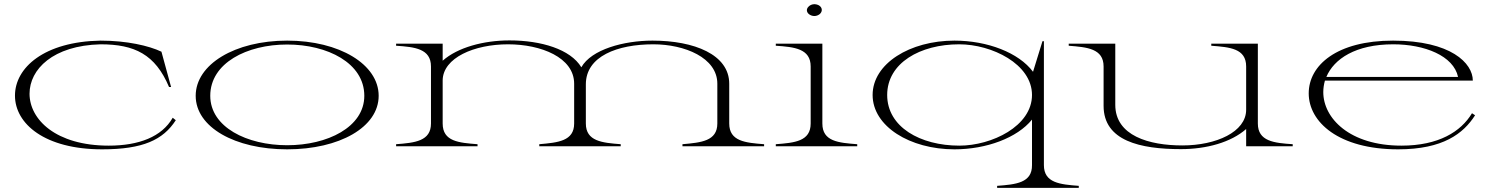

<svg xmlns="http://www.w3.org/2000/svg" viewBox="-20 -713 7259 936"><path d="M478 15C677 15 775 -31 837 -127L822 -139C769 -46 657 -3 510 -3C252 -3 124 -131 124 -256C124 -375 238 -491 470 -497C636 -497 737 -448 804 -289H814L767 -461C706 -490 598 -515 470 -515C195 -510 53 -383 53 -247C53 -109 199 15 478 15Z M1380 15C1635 15 1826 -93 1826 -246C1826 -399 1635 -515 1380 -515C1125 -515 934 -399 934 -246C934 -93 1125 15 1380 15ZM1380 -5C1184 -5 1005 -93 1005 -246C1005 -406 1184 -496 1380 -496C1576 -496 1756 -406 1756 -246C1756 -93 1576 -5 1380 -5Z M1911 -10V0H2308V-10C2217 -17 2138 -23 2138 -111V-322C2140 -431 2291 -497 2457 -497C2617 -497 2779 -433 2779 -305V-111C2779 -25 2700 -18 2609 -10V0H3006V-10C2916 -17 2836 -24 2836 -111V-302C2836 -439 2990 -497 3165 -497C3317 -497 3477 -432 3477 -305V-111C3477 -25 3398 -18 3307 -10V0H3705V-10C3614 -17 3535 -24 3535 -111V-305C3535 -447 3364 -515 3161 -515C3021 -515 2863 -472 2814 -385C2761 -473 2618 -516 2464 -516C2338 -516 2211 -482 2138 -417V-500H1911V-490C2001 -484 2081 -476 2081 -389V-111C2081 -25 2003 -17 1911 -10Z M3762 -10V0H4159V-10C4068 -17 3989 -23 3989 -111V-500H3762V-490C3852 -484 3932 -476 3932 -389V-111C3932 -24 3854 -17 3762 -10ZM3977 -645C3991 -658 3989 -677 3972 -687C3955 -696 3935 -694 3922 -681C3909 -669 3911 -651 3928 -641C3945 -631 3964 -634 3977 -645Z M4841 193V203H5239V193C5148 186 5069 179 5069 92V-512H5062L5016 -363C4947 -456 4794 -515 4633 -515C4416 -515 4234 -403 4234 -250C4234 -97 4416 15 4633 15C4789 15 4939 -41 5011 -130V92C5012 179 4932 186 4841 193ZM4657 -3C4466 -3 4305 -94 4305 -250C4305 -406 4466 -497 4656 -497C4815 -497 5011 -401 5011 -250C5011 -98 4815 -3 4657 -3Z M5737 14C5862 14 5981 -19 6055 -84V0H6282V-10C6191 -16 6112 -24 6112 -111V-500H5885V-490C5975 -483 6055 -477 6055 -389V-178C6055 -70 5909 -4 5744 -4C5582 -4 5417 -51 5417 -202V-500H5190V-490C5280 -483 5360 -476 5360 -389V-197C5360 -26 5539 14 5737 14Z M6796 15C7015 15 7114 -62 7171 -151L7156 -161C7102 -71 6993 -3 6812 -3C6559 -3 6431 -137 6431 -264C6431 -283 6434 -302 6439 -320H7160C7160 -405 7053 -515 6771 -515C6497 -515 6360 -395 6360 -258C6360 -118 6506 15 6796 15ZM6446 -338C6483 -426 6589 -497 6772 -497C6925 -497 7066 -441 7088 -338Z"/></svg>

Font: Sprat Extended Light
Style: Regular
Weight: 300
Width: 9
Designer: Ethan Nakache
Foundry: Collletttivo
Version: Version 2.000;Glyphs 3.2 (3217)